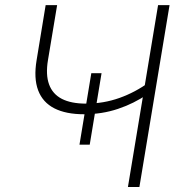

<svg xmlns="http://www.w3.org/2000/svg" viewBox="-20 -748 725 768"><path d="M315.9 -291Q243.7 -291 197.3 -314.7Q150.9 -338.4 132.6 -386.7Q114.3 -435.1 126.5 -507.8L162.6 -727.5H208.5L171.9 -507.8Q162.1 -449.2 176.3 -410.4Q190.4 -371.6 227.5 -352.5Q264.6 -333.5 324.2 -333.5Q394 -333.5 457.8 -356.2Q521.5 -378.9 577.6 -419.9L569.3 -370.6Q515.1 -333.5 451.4 -312.3Q387.7 -291 315.9 -291ZM491.7 0 612.3 -727.5H658.2L537.6 0ZM297.9 -169.4 345.2 -455.1H386.2L338.9 -169.4Z"/></svg>

Font: Inter 16pt ExtraLight
Style: Italic
Weight: 250
Italic angle: -9.3988°
Version: Version 4.001;git-66647c0bb